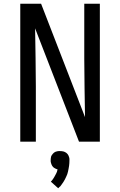

<svg xmlns="http://www.w3.org/2000/svg" viewBox="-20 -755 640 1023"><path d="M88 0V-735H199L433 -131Q432 -209 430.5 -286.5Q429 -364 429 -441V-735H512V0H401L167 -604Q168 -526 169.5 -448.5Q171 -371 171 -294V0ZM290 248 251 213Q255 209 258 205Q261 201 264 196.5Q267 192 269.5 187.5Q272 183 274.5 178.5Q277 174 280 168Q283 162 284 159V157L287 148L277 144Q273 142 269.5 140Q266 138 263 135Q260 132 258 128.5Q256 125 254.5 121.5Q253 118 251.5 112.5Q250 107 250 105V99Q250 94 250.5 89.5Q251 85 252 80.5Q253 76 255.5 72.5Q258 69 261 65Q264 61 267.5 58.5Q271 56 275 54Q279 52 285 51Q291 50 293 50H300Q304 50 309 50.5Q314 51 318 52Q322 53 326 55Q330 57 334 60Q338 63 340.5 66.5Q343 70 345 74Q347 78 348.5 83.5Q350 89 350 91V99Q350 107 349.5 114.5Q349 122 348 129Q347 136 345.5 143.5Q344 151 342.5 158.5Q341 166 338.5 173Q336 180 332.5 187Q329 194 326 200.5Q323 207 318.5 213.5Q314 220 308.5 228Q303 236 301 238L297 241Z"/></svg>

Font: R Plex Mono
Style: Regular
Weight: 400
Monospace: yes
Designer: Belleve Invis
Foundry: Belleve Invis
Version: Version 31.8.0